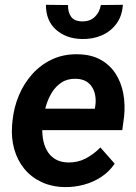

<svg xmlns="http://www.w3.org/2000/svg" viewBox="-20 -762 562 792"><path d="M247.6 9.8Q193.4 8.8 150.9 -11.2Q108.4 -31.2 80.1 -65.9Q51.8 -100.6 38.8 -146.5Q25.9 -192.4 29.8 -244.6L31.7 -264.6Q37.1 -318.8 57.9 -368.4Q78.6 -418 113.5 -456.8Q148.4 -495.6 196 -517.6Q243.7 -539.6 301.8 -538.1Q356.9 -537.1 395.5 -515.4Q434.1 -493.7 457.3 -457.3Q480.5 -420.9 488.8 -375Q497.1 -329.1 491.7 -279.3L484.4 -225.1H82L96.2 -314L371.1 -313.5L373 -324.7Q377.4 -353.5 370.4 -378.9Q363.3 -404.3 344.5 -420.2Q325.7 -436 293.9 -437Q258.8 -438 234.4 -422.1Q210 -406.2 194.1 -380.4Q178.2 -354.5 169.4 -324Q160.6 -293.5 157.2 -264.6L155.3 -245.1Q152.8 -217.8 157 -190.9Q161.1 -164.1 173.1 -142.1Q185.1 -120.1 206.5 -106.4Q228 -92.8 259.8 -91.8Q299.8 -90.8 333.3 -108.2Q366.7 -125.5 394 -153.8L453.1 -86.9Q430.7 -53.7 397.5 -32Q364.3 -10.3 325.4 0Q286.6 10.3 247.6 9.8ZM396 -741.2 486.8 -742.2Q483.9 -696.3 460.4 -664.3Q437 -632.3 399.9 -616.2Q362.8 -600.1 318.4 -601.1Q253.9 -602.1 211.7 -638.9Q169.4 -675.8 169.4 -742.2L260.7 -741.2Q259.8 -711.9 273.2 -693.1Q286.6 -674.3 318.8 -673.8Q351.1 -673.3 370.8 -692.1Q390.6 -710.9 396 -741.2Z"/></svg>

Font: Roboto SemiBold
Style: Italic
Weight: 600
Designer: Christian Robertson
Foundry: Google
Version: Version 3.009; 2024